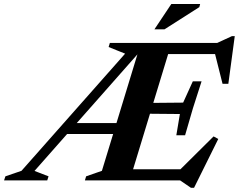

<svg xmlns="http://www.w3.org/2000/svg" viewBox="-99 -886 1173 943"><path d="M70.5 -46.5 139.5 -20 133 0H-79L-72.5 -20L6.5 -47L515.5 -622.5L434.5 -655L440.5 -675H743.5L538 0H318L324 -20L401.5 -47L580.5 -634L586.5 -631ZM839 36.5 785.5 0H459L477.5 -54.5H823.5L769.5 -37L950 -216L973 -203.5L854 36.5ZM211.5 -228 228.5 -281.5H511L493.5 -228ZM767 -221.5 784.5 -326 564.5 -328 580.5 -380 800.5 -382 848 -486.5H891L848.5 -354L810 -221.5ZM994 -474.5 952.5 -639.5 978.5 -620.5H647.5L665.5 -675H967.5L1040 -708.5H1054L1022.5 -474.5ZM659.5 -742 742.5 -866.5H884L880 -851L709 -742Z"/></svg>

Font: Newsreader 24pt
Style: Bold Italic
Weight: 700
Italic angle: -17°
Designer: Hugues Gentile
Foundry: Production Type
Version: Version 1.003